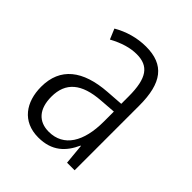

<svg xmlns="http://www.w3.org/2000/svg" viewBox="-160 -643 754 754"><g transform="rotate(45 217.5 -266.0)"><path d="M219 -542C170 -542 122 -528 81 -504L99 -461C141 -484 179 -495 214 -495C280 -495 309 -457 309 -355V-314L238 -309C110 -300 39 -245 39 -139C39 -55 83 10 172 10C248 10 287 -30 312 -85H314L322 0H364V-359C364 -485 320 -542 219 -542ZM244 -267 310 -272V-216C310 -105 268 -35 185 -35C129 -35 95 -71 95 -140C95 -219 143 -260 244 -267Z"/></g></svg>

Font: Noto Sans Gujarati Condensed Light
Style: Regular
Weight: 300
Width: 3
Designer: Jelle Bosma - Monotype Design Team, Universal Thirst
Foundry: Monotype Imaging Inc.
Version: Version 2.106